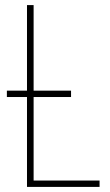

<svg xmlns="http://www.w3.org/2000/svg" viewBox="-20 -734 431 754"><path d="M86 0H371V-25H112V-353H259V-378H112V-714H86V-378H7V-353H86Z"/></svg>

Font: Noto Sans Condensed Thin
Style: Regular
Weight: 100
Width: 3
Designer: Monotype Design Team
Foundry: Monotype Imaging Inc.
Version: Version 2.013